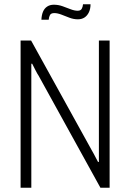

<svg xmlns="http://www.w3.org/2000/svg" viewBox="-20 -875 607 895"><path d="M76 0V-686H125L408 -174Q412 -168 417 -158Q422 -148 427.5 -138Q433 -128 437 -120H441Q441 -134 441 -151Q441 -168 441 -180V-686H491V0H448L160 -522Q155 -529 146 -546.5Q137 -564 130 -578H126Q126 -563 126 -545Q126 -527 126 -516V0ZM173 -783Q174 -805 180.5 -820.5Q187 -836 200 -844.5Q213 -853 231 -853Q252 -853 271.5 -846Q291 -839 309 -832Q327 -825 342 -825Q356 -825 361 -834Q366 -843 367 -855H402Q402 -834 394.5 -818Q387 -802 374 -793.5Q361 -785 343 -785Q323 -785 303.5 -792.5Q284 -800 266 -807Q248 -814 233 -814Q218 -814 213 -805Q208 -796 207 -783Z"/></svg>

Font: Archivo Condensed Thin
Style: Regular
Weight: 250
Width: 3
Designer: Hector Gatti
Foundry: Omnibus-Type
Version: Version 2.001